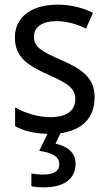

<svg xmlns="http://www.w3.org/2000/svg" viewBox="-20 -632 468 826"><path d="M305 72C305 23 269 -3 219 -14L240 -59C332 -71 387 -124 387 -213C387 -297 334 -334 245 -373C156 -412 126 -430 126 -475C126 -515 161 -541 223 -541C268 -541 311 -528 350 -509L380 -577C335 -599 285 -612 227 -612C118 -612 44 -560 44 -471C44 -385 100 -350 191 -309C279 -271 304 -247 304 -206C304 -158 270 -128 196 -128C140 -128 82 -148 45 -170V-89C80 -70 124 -58 184 -56L149 17C199 24 235 39 235 74C235 105 211 119 165 119C147 119 128 117 115 114V169C127 172 146 174 168 174C257 174 305 137 305 72Z"/></svg>

Font: Noto Sans Malayalam UI SemiCondensed
Style: Regular
Weight: 400
Width: 4
Designer: Jelle Bosma - Monotype Design Team
Foundry: Monotype Imaging Inc.
Version: Version 2.104